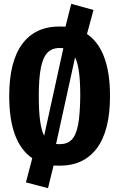

<svg xmlns="http://www.w3.org/2000/svg" viewBox="-20 -847 621 1000"><path d="M553 -347Q553 -167 485 -75.5Q417 16 290 16Q269 16 259 15L230 133L115 103L148 -23Q28 -105 28 -347Q28 -526 95.5 -617.5Q163 -709 290 -709Q311 -709 321 -708L351 -827L467 -795L433 -670Q553 -588 553 -347ZM182 -347Q182 -267 189 -217Q196 -167 210 -140L310 -596Q304 -597 290 -597Q251 -597 227.5 -573Q204 -549 193 -494.5Q182 -440 182 -347ZM371 -548 272 -97Q278 -96 290 -96Q330 -96 353 -119Q376 -142 386.5 -196Q397 -250 398 -347Q398 -423 391.5 -471.5Q385 -520 371 -548Z"/></svg>

Font: Fira Sans Extra Condensed
Style: Bold
Weight: 700
Width: 1
Designer: Carrois Corporate & Edenspiekermann AG
Foundry: Carrois Corporate GbR & Edenspiekermann AG
Version: Version 4.203